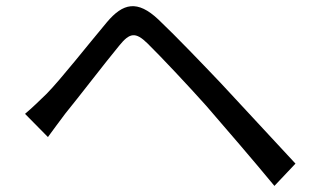

<svg xmlns="http://www.w3.org/2000/svg" viewBox="-20 -655 1040 629"><path d="M62 -282 137 -206C152 -226 174 -257 194 -283C239 -338 323 -448 371 -506C405 -548 424 -551 463 -513C505 -472 598 -373 656 -308C720 -234 808 -132 879 -46L948 -119C871 -202 771 -310 704 -382C645 -444 559 -534 499 -591C430 -656 383 -645 330 -582C267 -507 180 -396 133 -348C106 -322 88 -304 62 -282Z"/></svg>

Font: Source Han Sans KR
Style: Regular
Weight: 400
Designer: Ryoko NISHIZUKA 西塚涼子 (kana, bopomofo & ideographs); Paul D. Hunt (Latin, Greek & Cyrillic); Sandoll Communications 산돌커뮤니
Foundry: Adobe
Version: Version 2.004;hotconv 1.0.118;makeotfexe 2.5.65603